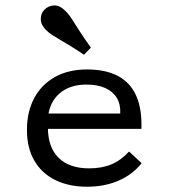

<svg xmlns="http://www.w3.org/2000/svg" viewBox="-20 -686 641 717"><path d="M305.6 11.3Q237.1 11.3 186.3 -13.7Q135.5 -38.7 108.1 -86.3Q80.6 -133.9 80.6 -200.8Q80.6 -268.5 107.7 -319.4Q134.7 -370.2 185.1 -398.4Q235.5 -426.6 304.8 -426.6Q375 -426.6 421 -402Q466.9 -377.4 488.7 -328.2Q510.5 -279 508.1 -204.8H125L124.2 -262.1H429Q430.6 -296.8 416.1 -320.6Q401.6 -344.4 373 -357.3Q344.4 -370.2 303.2 -370.2Q241.1 -370.2 203.2 -337.9Q165.3 -305.6 158.9 -247.6L161.3 -245.2Q160.5 -239.5 159.7 -229.8Q158.9 -220.2 158.9 -209.7Q158.9 -136.3 198.8 -96.8Q238.7 -57.3 312.9 -57.3Q360.5 -57.3 396 -72.2Q431.5 -87.1 462.1 -120.2L508.9 -76.6Q475 -33.9 422.6 -11.3Q370.2 11.3 305.6 11.3ZM293.5 -481.5Q265.3 -500.8 243.5 -514.1Q221.8 -527.4 204.8 -537.1Q187.9 -546.8 175 -555.2Q162.1 -563.7 151.6 -574.2Q132.3 -593.5 132.3 -614.9Q132.3 -636.3 146 -650Q160.5 -664.5 181 -665.7Q201.6 -666.9 221.8 -647.6Q235.5 -634.7 247.6 -616.1Q259.7 -597.6 276.2 -571.4Q292.7 -545.2 319.4 -508.1Z"/></svg>

Font: Playfair 5pt SemiExpanded Light
Style: Regular
Weight: 300
Width: 6
Designer: Claus Eggers Sørensen
Foundry: Claus Eggers Sørensen
Version: Version 2.203